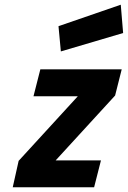

<svg xmlns="http://www.w3.org/2000/svg" viewBox="-20 -794 542 814"><path d="M59 -112 310 -386H122L151 -500H496L468 -389L216 -114H408L379 0H34ZM228 -683 492 -774 502 -654 238 -576Z"/></svg>

Font: Cairo
Style: Bold Italic
Weight: 700
Italic angle: -13°
Designer: Mohamed Gaber, Accademia di Belle Arti di Urbino and others
Foundry: Kief Type Foundry, Accademia di Belle Arti di Urbino and others
Version: Version 3.011